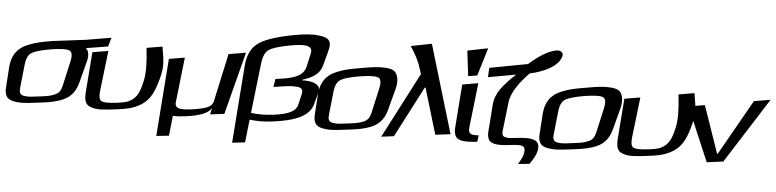

<svg xmlns="http://www.w3.org/2000/svg" viewBox="-101 -989 5841 1445"><g transform="rotate(5 2819.5 -266.5)"><path d="M270 -459C184 -444 151 -439 86 -413C1 -379 -34 -317 -40 -236L-50 -86C-55 -28 -40 7 12 18C66 29 104 25 192 14C263 5 296 2 354 -16C433 -40 475 -87 495 -160L537 -321C551 -372 546 -408 522 -427L688 -454L708 -522L520 -490C497 -486 295 -463 270 -459ZM374 -132C366 -97 354 -73 319 -59C280 -43 256 -41 200 -34C144 -27 121 -23 87 -29C57 -35 52 -56 56 -90L75 -267C80 -311 95 -341 119 -355C144 -370 191 -383 259 -395C329 -406 376 -408 398 -400C420 -393 426 -366 416 -319Z M781 13C873 2 921 -9 979 -45C1047 -89 1075 -160 1099 -254C1110 -294 1114 -329 1113 -360C1112 -392 1106 -435 1096 -489L977 -469C990 -360 991 -279 979 -224C965 -160 950 -106 907 -75C873 -50 851 -46 792 -38C729 -30 690 -31 674 -40C658 -49 653 -73 657 -114L693 -421L574 -401L551 -100C547 -41 553 -5 596 11C640 29 693 24 781 13Z M1604 -25 1726 -498 1596 -476 1517 -112C1512 -91 1497 -75 1472 -64C1447 -53 1404 -44 1345 -36C1319 -33 1297 -32 1280 -33C1241 -36 1228 -52 1233 -87L1271 -421L1152 -401L1108 185L1203 175L1219 24C1245 25 1274 23 1308 19C1418 6 1486 -21 1508 -61L1497 -12Z M2164 -328 2166 -332C2240 -356 2294 -386 2312 -451L2342 -564C2364 -643 2337 -666 2260 -675C2215 -681 2149 -676 2066 -660C1937 -635 1849 -605 1803 -568C1756 -533 1731 -475 1725 -398L1681 186L1778 175L1797 2C1853 8 1906 8 1958 2C2051 -9 2123 -27 2173 -51C2224 -76 2256 -109 2269 -152L2295 -247C2313 -311 2243 -330 2164 -328ZM2212 -533 2190 -435C2175 -367 2112 -343 2018 -328L1964 -320L1954 -259L2012 -268C2068 -276 2086 -279 2128 -276C2165 -274 2180 -258 2171 -223L2151 -138C2145 -116 2128 -97 2100 -83C2072 -69 2030 -58 1973 -51C1910 -43 1854 -43 1803 -50L1847 -433C1853 -480 1868 -514 1893 -532C1920 -550 1971 -566 2051 -581C2151 -599 2229 -603 2212 -533Z M2871 -323C2880 -356 2881 -384 2877 -406C2867 -451 2849 -471 2789 -476C2726 -480 2691 -474 2603 -459C2517 -444 2484 -439 2419 -413C2334 -379 2299 -317 2293 -236L2283 -86C2278 -28 2293 7 2345 18C2399 29 2437 25 2525 14C2596 5 2629 2 2687 -16C2766 -40 2808 -87 2828 -160ZM2707 -132C2699 -97 2687 -73 2652 -59C2613 -43 2589 -41 2533 -34C2477 -27 2454 -23 2420 -29C2390 -35 2385 -56 2389 -90L2408 -267C2413 -311 2428 -341 2452 -355C2477 -370 2524 -383 2592 -395C2662 -406 2709 -408 2731 -400C2753 -393 2759 -366 2749 -319Z M3114 -687 2957 -656C2994 -600 3017 -555 3029 -521L3052 -453L2795 43L2890 31L3089 -353L3095 -354L3199 -7L3313 -21Z M3450 -89 3488 -422 3368 -401 3344 -79C3341 -52 3344 -31 3351 -15C3370 28 3430 28 3518 18L3525 -31C3460 -26 3444 -38 3450 -89ZM3475 -479 3539 -690 3384 -659 3407 -468Z M4050 -718C3993 -707 3924 -666 3848 -598L3560 -544L3556 -473L3766 -511C3718 -467 3681 -427 3654 -389C3628 -352 3613 -312 3610 -267L3595 -68C3593 -43 3596 -23 3603 -9C3622 32 3687 31 3775 20C3871 8 3887 20 3875 82C3872 96 3860 122 3839 158L3925 149C3952 110 3970 77 3976 51C3995 -35 3940 -53 3805 -36C3765 -31 3753 -29 3727 -34C3703 -38 3699 -56 3702 -84L3727 -300C3735 -364 3780 -440 3867 -529C3966 -549 4084 -602 4101 -681C4107 -708 4082 -724 4050 -718Z M4569 -323C4578 -356 4579 -384 4575 -406C4565 -451 4547 -471 4487 -476C4424 -480 4389 -474 4301 -459C4215 -444 4182 -439 4117 -413C4032 -379 3997 -317 3991 -236L3981 -86C3976 -28 3991 7 4043 18C4097 29 4135 25 4223 14C4294 5 4327 2 4385 -16C4464 -40 4506 -87 4526 -160ZM4405 -132C4397 -97 4385 -73 4350 -59C4311 -43 4287 -41 4231 -34C4175 -27 4152 -23 4118 -29C4088 -35 4083 -56 4087 -90L4106 -267C4111 -311 4126 -341 4150 -355C4175 -370 4222 -383 4290 -395C4360 -406 4407 -408 4429 -400C4451 -393 4457 -366 4447 -319Z M4800 13C4892 2 4940 -9 4998 -45C5066 -89 5094 -160 5118 -254C5129 -294 5133 -329 5132 -360C5131 -392 5125 -435 5115 -489L4996 -469C5009 -360 5010 -279 4998 -224C4984 -160 4969 -106 4926 -75C4892 -50 4870 -46 4811 -38C4748 -30 4709 -31 4693 -40C4677 -49 4672 -73 4676 -114L4712 -421L4593 -401L4570 -100C4566 -41 4572 -5 4615 11C4659 29 4712 24 4800 13Z M5690 -489 5566 -468 5330 -51 5324 -50 5201 -406 5079 -386 5252 21 5376 5Z"/></g></svg>

Font: Gamestation Warped
Style: Italic
Weight: 400
Designer: Jonas Hecksher
Foundry: Jonas Hecksher, Playtypeª, e-types AS
Version: Version 1.003